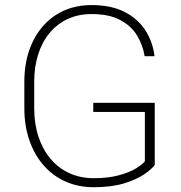

<svg xmlns="http://www.w3.org/2000/svg" viewBox="-20 -741 726 770"><path d="M600.6 -328.6V-79.6Q588.9 -63 558.3 -42Q527.8 -21 477.5 -5.6Q427.2 9.8 356 9.8Q294.4 9.8 243.4 -12.7Q192.4 -35.2 155.3 -77.4Q118.2 -119.6 97.9 -178Q77.6 -236.3 77.6 -307.6V-412.1Q77.6 -481.9 96.9 -538.3Q116.2 -594.7 151.9 -635.7Q187.5 -676.8 237.1 -698.7Q286.6 -720.7 347.2 -720.7Q425.3 -720.7 478.8 -693.6Q532.2 -666.5 562.5 -620.1Q592.8 -573.7 599.6 -515.6H560.1Q552.7 -560.5 529.5 -598.9Q506.3 -637.2 461.9 -660.9Q417.5 -684.6 347.2 -684.6Q293.9 -684.6 251.5 -664.8Q209 -645 179 -608.9Q148.9 -572.8 133.1 -522.9Q117.2 -473.1 117.2 -413.1V-307.6Q117.2 -245.1 134 -193.6Q150.9 -142.1 182.4 -104.5Q213.9 -66.9 258.1 -46.6Q302.2 -26.4 356 -26.4Q412.6 -26.4 454.8 -37.6Q497.1 -48.8 523.7 -64.7Q550.3 -80.6 561 -94.2V-292H354V-328.6Z"/></svg>

Font: Roboto ExtraLight
Style: Regular
Weight: 250
Designer: Christian Robertson
Foundry: Google
Version: Version 3.009; 2024